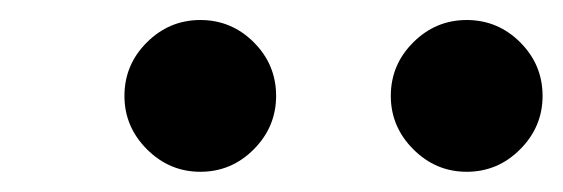

<svg xmlns="http://www.w3.org/2000/svg" viewBox="-20 -755 554 189"><path d="M102.5 -660.6Q102.5 -691.3 124.6 -713.3Q146.7 -735.3 177.2 -735.3Q207.9 -735.3 229.9 -713.3Q251.8 -691.3 251.8 -660.6Q251.8 -630.2 229.9 -608.1Q207.9 -585.9 177.2 -585.9Q146.7 -585.9 124.6 -608.1Q102.5 -630.2 102.5 -660.6ZM364.7 -660.6Q364.7 -691.3 386.8 -713.3Q408.9 -735.3 439.4 -735.3Q470.1 -735.3 492.1 -713.3Q514.1 -691.3 514.1 -660.6Q514.1 -630.2 492.1 -608.1Q470.1 -585.9 439.4 -585.9Q408.9 -585.9 386.8 -608.1Q364.7 -630.2 364.7 -660.6Z"/></svg>

Font: Oak Sans Light Italic
Style: Regular
Weight: 400
Italic angle: -9.5°
Foundry: Erik Kennedy, Walven
Version: Version 1.000;Glyphs 3.1.2 (3151)